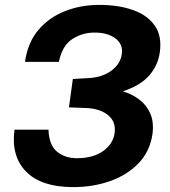

<svg xmlns="http://www.w3.org/2000/svg" viewBox="-20 -753 694 784"><path d="M276.5 11Q148.5 10.5 86.8 -52Q25 -114.5 39 -223.5H178Q180 -161.5 212.2 -134.2Q244.5 -107 294.5 -107Q359.5 -107 400.5 -135.8Q441.5 -164.5 448 -209.5Q454.5 -256 420.8 -283.2Q387 -310.5 328.5 -312L261.5 -314.5L277.5 -430.5L339.5 -434Q396 -436.5 433.8 -463.8Q471.5 -491 477.5 -532.5Q483 -572 451.5 -596Q420 -620 366 -620Q315.5 -620 274.8 -593.2Q234 -566.5 220.5 -500.5H82Q93 -578.5 136.2 -630Q179.5 -681.5 244.5 -707.2Q309.5 -733 385 -733Q464 -733 523.2 -712Q582.5 -691 612.2 -648Q642 -605 632.5 -539Q625 -485.5 589 -444.5Q553 -403.5 481.5 -380Q519 -369 548.8 -346.5Q578.5 -324 593.8 -289Q609 -254 602.5 -205Q592 -134 545.2 -85.8Q498.5 -37.5 428 -13Q357.5 11.5 276.5 11Z"/></svg>

Font: Public Sans
Style: Bold Italic
Weight: 700
Italic angle: -8°
Designer: The Public Sans project authors (U.S. Web Design System). Libre Franklin designed by Pablo Impallari and Rodrigo Fuenzal
Version: Version 1.008; ttfautohint (v1.8.1) -l 8 -r 50 -G 200 -x 14 